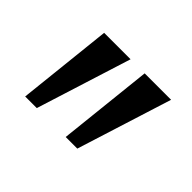

<svg xmlns="http://www.w3.org/2000/svg" viewBox="-76 -983 655 655"><g transform="rotate(45 251.0 -656.0)"><path d="M246.5 -828 138 -484H82L119 -828ZM442 -828 333.5 -484H277.5L314.5 -828Z"/></g></svg>

Font: Merriweather 24pt SemiBold
Style: Regular
Weight: 600
Designer: Eben Sorkin
Foundry: Eben Sorkin
Version: Version 2.100